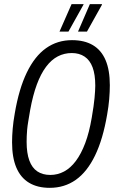

<svg xmlns="http://www.w3.org/2000/svg" viewBox="-20 -891 558 923"><path d="M219 12Q160 12 119.5 -12.5Q79 -37 58.5 -85.5Q38 -134 38 -207Q38 -237 41 -272Q44 -307 51 -346Q71 -464 109 -542.5Q147 -621 201.5 -659.5Q256 -698 326 -698Q386 -698 426.5 -674Q467 -650 487.5 -602Q508 -554 508 -481Q508 -450 505 -414.5Q502 -379 495 -340Q475 -222 437 -143.5Q399 -65 344.5 -26.5Q290 12 219 12ZM222 -50Q257 -50 288 -66.5Q319 -83 344.5 -117Q370 -151 389.5 -202.5Q409 -254 421 -325Q426 -355 429.5 -378.5Q433 -402 434.5 -420Q436 -438 437 -452.5Q438 -467 438 -479Q438 -533 425 -567.5Q412 -602 386.5 -619Q361 -636 325 -636Q289 -636 258 -620Q227 -604 201.5 -570Q176 -536 157 -484.5Q138 -433 125 -362Q120 -332 116 -308.5Q112 -285 110.5 -267.5Q109 -250 108.5 -236Q108 -222 108 -209Q108 -155 121 -119.5Q134 -84 159.5 -67Q185 -50 222 -50ZM355 -739 412 -871H470V-868L398 -739ZM266 -739 324 -871H382L381 -868L309 -739Z"/></svg>

Font: Archivo ExtraCondensed Light
Style: Italic
Weight: 300
Width: 2
Italic angle: -10°
Designer: Hector Gatti
Foundry: Omnibus-Type
Version: Version 2.001